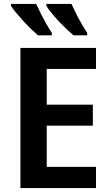

<svg xmlns="http://www.w3.org/2000/svg" viewBox="-20 -958 562 978"><path d="M469 0H84V-714H469V-607H218V-425H453V-318H218V-108H469ZM344 -938Q354 -916 367.5 -889Q381 -862 396 -836Q411 -810 424 -791V-778H354Q338 -792 317.5 -811.5Q297 -831 276.5 -853Q256 -875 240 -895Q224 -915 216 -928V-938ZM164 -938Q174 -916 188 -888.5Q202 -861 216.5 -835.5Q231 -810 244 -791V-778H173Q157 -792 137 -811.5Q117 -831 97 -853Q77 -875 60.5 -895Q44 -915 36 -928V-938Z"/></svg>

Font: Noto Sans Display SemiBold
Style: Regular
Weight: 600
Designer: Monotype Design Team
Foundry: Monotype Imaging Inc.
Version: Version 2.003